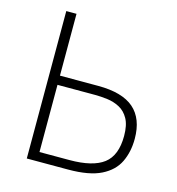

<svg xmlns="http://www.w3.org/2000/svg" viewBox="-106 -805 827 897"><g transform="rotate(15 307.0 -356.5)"><path d="M304.5 0H104.5V-713H154V-414H338.5Q456 -414 512 -365.2Q568 -316.5 568 -219Q568 -156 544.2 -106.5Q520.5 -57 463.2 -28.5Q406 0 304.5 0ZM154 -44.5H299Q411.5 -44.5 464 -84.5Q516.5 -124.5 516.5 -219Q516.5 -271.5 499.5 -302Q482.5 -332.5 455 -347Q427.5 -361.5 396 -365.5Q364.5 -369.5 335.5 -369.5H154Z"/></g></svg>

Font: Commissioner ExtraLight
Style: Regular
Weight: 200
Designer: Kostas Bartsokas
Foundry: Kostas Bartsokas
Version: Version 1.000; ttfautohint (v1.8.3)